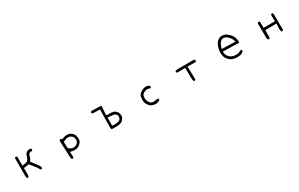

<svg xmlns="http://www.w3.org/2000/svg" viewBox="269 -2298 6462 4153"><g transform="rotate(-30 3500.0 -221.5)"><path d="M338.9 -3.9Q352.1 -3.9 361.3 -10.7Q372.6 -43 372.6 -79.1Q372.6 -88.4 371.6 -98.1V-98.6V-227.1Q405.8 -231.9 433.1 -236.8Q460.4 -241.7 500.5 -248Q544.4 -189.9 589.1 -137.9Q633.8 -85.9 663.6 -25.9L679.2 -18.1Q681.2 -17.6 682.6 -17.6Q696.3 -17.6 705.1 -24.9L712.9 -40.5Q709 -68.8 694.3 -94Q679.7 -119.1 555.2 -280.3L558.6 -285.2Q594.7 -334.5 601.1 -372.6Q608.9 -418.9 632.8 -442.9Q651.4 -460.9 677.2 -460.9Q682.1 -460.9 686 -460.4Q689.9 -460 692.4 -460Q706.1 -460 714.8 -467.3L723.1 -483.9Q723.6 -485.8 723.6 -487.3Q723.6 -502 715.8 -512.7Q706.1 -520.5 693.4 -522Q686 -522.5 681.2 -522.5Q676.3 -522.5 672.6 -522.5Q668.9 -522.5 664.3 -522Q659.7 -521.5 655.3 -521Q646 -520 636 -517.8Q626 -515.6 613.8 -508.8Q601.1 -501 587.9 -487.3Q563 -461.4 552.7 -420.9Q542 -376.5 519.5 -343.8Q496.1 -310.1 460.4 -303.2Q428.2 -297.4 369.6 -288.1V-504.9L361.8 -520L346.2 -527.8Q344.2 -528.3 342.8 -528.3Q328.6 -528.3 319.3 -520.5Q311.5 -511.2 310.1 -498.5V-100.1Q308.6 -86.9 308.6 -75.2Q308.6 -40 319.8 -11.7L335.4 -4.4Q337.4 -3.9 338.9 -3.9Z M1518.6 -75.2Q1468.8 -75.2 1409.7 -125.5L1406.7 -127.9L1399.9 -285.6L1403.8 -288.1Q1446.3 -314.5 1488.3 -321.8Q1510.7 -325.7 1529.1 -325.7Q1547.4 -325.7 1561.5 -322.8Q1594.2 -316.4 1620.1 -288.1Q1646.5 -259.8 1652.3 -228.5Q1655.3 -210.9 1655.3 -196.3Q1655.3 -181.6 1653.8 -169.9Q1649.4 -139.6 1615.7 -107.9Q1576.2 -78.6 1524.9 -75.2Q1521.5 -75.2 1518.6 -75.2ZM1413.6 74.7Q1413.6 63.5 1411.6 45.9Q1409.7 28.3 1409.7 9.5Q1409.7 -9.3 1411.6 -34.7L1421.4 -31.2Q1469.2 -15.6 1519 -15.6Q1561.5 -15.6 1599.6 -30.3Q1640.6 -45.9 1675.3 -85.9Q1709.5 -125.5 1711.9 -168Q1712.4 -175.3 1712.4 -183.1Q1712.4 -220.2 1702.6 -260.3Q1691.9 -306.2 1655.3 -337.9Q1618.2 -370.6 1590.8 -377.4Q1561.5 -384.8 1527.3 -384.8Q1497.1 -384.8 1468 -377.4Q1439 -370.1 1397.5 -355.5L1386.2 -369.1L1369.6 -376.5Q1353 -376 1343.3 -366.7Q1336.4 -357.4 1335.4 -344.7L1353 75.7Q1354 99.6 1366.7 117.2L1383.3 124.5Q1398.9 124 1408.7 115.7Q1413.6 96.2 1413.6 74.7Z M2575.7 -64.9Q2556.2 -63.5 2534.7 -63.5Q2513.2 -63.5 2482.9 -66.9V-267.1Q2530.3 -266.6 2553.2 -264.6Q2641.6 -258.3 2667 -240.2Q2704.6 -212.9 2704.6 -166.5Q2704.6 -128.4 2679.2 -99.1L2678.2 -98.1L2661.1 -87.4Q2622.6 -67.9 2575.7 -64.9ZM2764.2 -165.5Q2764.2 -188 2758.3 -211.9Q2749.5 -244.6 2717 -276.4Q2684.6 -308.1 2653.3 -314.9Q2621.1 -322.8 2482.4 -327.1Q2491.7 -503.4 2494.6 -535.6Q2495.1 -539.6 2495.1 -541.7Q2495.1 -543.9 2494.9 -546.1Q2494.6 -548.3 2494.1 -551.3Q2492.7 -556.6 2490.7 -558.8Q2488.8 -561 2485.4 -561.5Q2467.3 -564.9 2252 -566.9L2236.8 -559.1L2229 -543.5Q2228.5 -542 2228.5 -540.5Q2228.5 -526.4 2237.8 -515.6L2253.9 -507.3L2429.2 -503.4Q2423.3 -49.8 2423.3 -49.3Q2423.3 -11.2 2440.7 -7.6Q2458 -3.9 2479 -3.9L2495.1 -4.4Q2534.2 -4.4 2576.4 -6.3Q2618.7 -8.3 2654.8 -18.6Q2691.9 -28.8 2713.1 -51Q2734.4 -73.2 2747.1 -94.2Q2759.8 -115.2 2763.2 -146.5Q2764.2 -155.8 2764.2 -165.5Z M3627.4 -379.4Q3627.4 -396 3610.4 -413.1Q3590.8 -432.6 3551.8 -436Q3544.4 -437 3534.2 -437Q3523.9 -437 3510.7 -435.1Q3489.3 -431.6 3466.8 -423.8Q3420.9 -407.7 3386.7 -381.3Q3353.5 -355 3341.8 -325.2Q3329.6 -293.9 3326.7 -247.6Q3326.2 -236.8 3326.2 -226.1Q3326.2 -191.4 3333.5 -160.2Q3342.8 -120.1 3377 -75.7Q3411.1 -32.7 3451.2 -19.5Q3492.7 -6.3 3528.8 -2.4Q3558.6 -2.4 3586.2 -10.7Q3613.8 -19 3637.2 -31.2L3645 -47.4Q3645.5 -49.3 3645.5 -52Q3645.5 -54.7 3644.5 -59.1Q3643.6 -67.4 3638.2 -74.2L3622.6 -82.5Q3583.5 -78.6 3551.8 -70.8Q3536.1 -67.4 3520.5 -67.4Q3501 -67.4 3481.4 -73.2Q3445.8 -83.5 3418.5 -125.5Q3391.1 -166 3388.2 -212.4Q3387.7 -222.7 3387.7 -233.4Q3387.7 -281.7 3404.8 -309.6Q3417 -329.6 3439.9 -343.8Q3472.7 -364.3 3518.1 -370.6Q3527.8 -372.1 3537.1 -372.1Q3569.8 -372.1 3593.8 -355Q3595.2 -354.5 3597.9 -354.5Q3600.6 -354.5 3604.5 -355.5Q3612.8 -356.4 3619.1 -361.8L3627.4 -378.4Q3627.4 -378.9 3627.4 -379.4Z M4508.3 -17.6Q4522.5 -17.6 4533.2 -26.9L4541.5 -43L4533.7 -360.8L4714.8 -356.9Q4717.3 -356.4 4719 -356.4Q4720.7 -356.4 4722.7 -356.7Q4724.6 -356.9 4727.5 -357.4Q4730.5 -357.9 4732.9 -358.9Q4738.3 -360.4 4742.7 -363.8L4751.5 -380.4Q4752 -381.8 4752 -386Q4752 -390.1 4750 -396.5Q4748 -402.8 4743.2 -409.2Q4730 -418.5 4713.4 -420.4L4340.3 -418.5Q4298.8 -421.9 4264.6 -408.7L4256.3 -393.1Q4255.9 -391.6 4255.9 -390.1Q4255.9 -376 4264.6 -366.2Q4273.9 -358.9 4286.6 -356.9L4474.1 -360.8Q4478 -137.7 4478 -97.9Q4478 -58.1 4490.2 -25.4L4505.4 -18.1Q4506.8 -17.6 4508.3 -17.6Z M5510.7 -506.8Q5539.1 -506.8 5566.4 -493.2Q5595.7 -478.5 5620.8 -452.4Q5646 -426.3 5666.3 -396Q5686.5 -365.7 5696.8 -319.3L5698.7 -308.6L5360.8 -319.3L5364.3 -329.6Q5395 -429.2 5429.2 -465.8Q5463.9 -502.9 5499 -506.3Q5504.9 -506.8 5510.7 -506.8ZM5512.2 -566.4Q5505.9 -566.4 5497.8 -566.2Q5489.7 -565.9 5478 -564.2Q5466.3 -562.5 5455.6 -559.6Q5423.3 -550.3 5384.8 -512.7Q5346.2 -475.1 5324.2 -411.1Q5297.4 -333.5 5297.4 -258.8Q5297.4 -210.4 5309.6 -169.4Q5325.7 -114.7 5373.5 -66.9Q5415 -25.9 5462.4 -11.7Q5513.7 3.4 5569.3 5.4Q5613.3 3.4 5654.3 -6.3Q5693.4 -15.1 5724.6 -42.5L5732.9 -59.1Q5733.4 -61 5733.4 -64.9Q5733.4 -68.8 5731.7 -75Q5730 -81.1 5726.1 -87.4L5710.9 -94.7Q5682.6 -86.9 5656.7 -71.8Q5626.5 -54.2 5583.7 -54.2Q5541 -54.2 5496.6 -65.4Q5451.2 -76.7 5415 -112.8Q5382.3 -145.5 5371.1 -174.8Q5359.9 -204.1 5356 -250.5L5355 -259.3Q5737.8 -249.5 5737.8 -249.5Q5756.3 -249.5 5762.2 -258.8Q5765.1 -263.7 5765.1 -272.5Q5763.2 -321.8 5745.6 -376Q5728 -430.2 5682.6 -476.6Q5636.7 -523.4 5601.6 -543.5Q5560.5 -566.4 5512.2 -566.4Z M6352.5 7.8Q6366.2 7.8 6375 0.5L6383.3 -16.1Q6385.3 -40 6385.3 -194.3V-202.6L6664.1 -204.6Q6657.7 -113.8 6657.7 -75.2Q6657.7 -36.6 6669.4 -5.9L6685.1 1.5Q6687 2 6688.5 2Q6702.1 2 6710.9 -5.4L6719.2 -21.5L6715.3 -418.9L6707.5 -434.1L6691.9 -441.9Q6689.9 -442.4 6688.5 -442.4Q6674.3 -442.4 6665 -434.6Q6657.7 -425.3 6655.8 -412.6L6659.7 -264.2H6377.4L6375.5 -407.2L6367.7 -422.4L6352.1 -430.2Q6350.6 -430.7 6349.1 -430.7Q6335 -430.7 6324.2 -421.4L6315.9 -405.3L6317.9 -43.5Q6321.3 -19.5 6333 -0.5L6349.1 7.3Q6351.1 7.8 6352.5 7.8Z"/></g></svg>

Font: NaikaiFont
Style: Light
Weight: 300
Version: Version 1.89